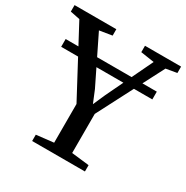

<svg xmlns="http://www.w3.org/2000/svg" viewBox="-183 -885 996 1027"><g transform="rotate(30 315.0 -371.5)"><path d="M259.5 -51V-290L45.5 -691L-14 -703V-743H244V-703.5L166.5 -691L305 -408.5L336 -333L368.5 -407L504.5 -691L421 -703.5V-743H644V-703.5L577 -692L370.5 -293V-51.5L479 -39V0H153V-39ZM598.5 -562V-514H35.5V-562Z"/></g></svg>

Font: Merriweather 60pt
Style: Regular
Weight: 400
Version: Version 2.100